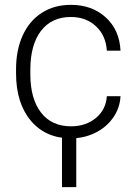

<svg xmlns="http://www.w3.org/2000/svg" viewBox="-20 -558 555 788"><path d="M271.5 -39.6Q332.5 -39.6 373.8 -74Q415 -108.4 418.5 -163.1H474.6Q472.2 -114.7 444.3 -75Q416.5 -35.2 370.4 -12.7Q324.2 9.8 271.5 9.8Q167.5 9.8 106.7 -62.5Q45.9 -134.8 45.9 -256.8V-274.4Q45.9 -352.5 73.2 -412.6Q100.6 -472.7 151.6 -505.4Q202.6 -538.1 271 -538.1Q357.9 -538.1 414.3 -486.3Q470.7 -434.6 474.6 -350.1H418.5Q414.6 -412.1 373.8 -450.2Q333 -488.3 271 -488.3Q191.9 -488.3 148.2 -431.2Q104.5 -374 104.5 -271V-253.9Q104.5 -152.8 148.2 -96.2Q191.9 -39.6 271.5 -39.6ZM293 210H234.4V-23.4H293Z"/></svg>

Font: RobotoInd Light
Style: Regular
Weight: 300
Designer: Google
Version: Version 2.001151; 2014